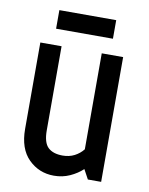

<svg xmlns="http://www.w3.org/2000/svg" viewBox="-78 -720 608 786"><g transform="rotate(10 226.0 -327.5)"><path d="M200.2 8.8Q138.2 8.8 94.7 -34.2Q51.3 -77.1 51.3 -159.7V-518.6H139.6V-169.4Q139.6 -118.2 160.4 -98.4Q181.2 -78.6 221.2 -78.6Q248.5 -78.6 270.3 -89.8Q292 -101.1 306.6 -119.6V-518.6H395.5V0H340.3L318.8 -39.6Q296.9 -19 266.4 -5.1Q235.8 8.8 200.2 8.8ZM105 -585.4V-662.6H341.3V-585.4Z"/></g></svg>

Font: Voltaire
Style: Regular
Weight: 400
Designer: Yvonne Schüttler, Eben Sorkin, Emma Marichal
Foundry: Sorkin Type Co.
Version: Version 1.010; ttfautohint (v1.8.4.7-5d5b)